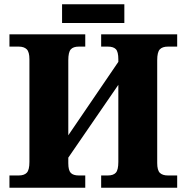

<svg xmlns="http://www.w3.org/2000/svg" viewBox="-20 -874 866 894"><path d="M269 -854H559V-767H269ZM24 -57H67Q93 -57 105 -70Q117 -83 117 -120V-598Q117 -632 104.5 -644.5Q92 -657 67 -657H24V-714H377V-657H347Q321 -657 309.5 -644Q298 -631 298 -594V-244L531 -586V-598Q531 -633 519.5 -645Q508 -657 482 -657H451V-714H805V-657H762Q736 -657 724 -644Q712 -631 712 -594V-115Q712 -81 724.5 -69Q737 -57 762 -57H805V0H451V-57H482Q508 -57 519.5 -70Q531 -83 531 -120V-479L298 -140V-114Q298 -81 309.5 -69Q321 -57 347 -57H377V0H24Z"/></svg>

Font: Noto Serif ExtraBold
Style: Regular
Weight: 800
Designer: Monotype Design Team
Foundry: Monotype Imaging Inc.
Version: Version 1.001